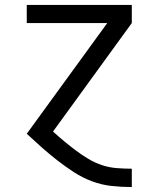

<svg xmlns="http://www.w3.org/2000/svg" viewBox="-20 -540 640 775"><path d="M511 215Q470 215 429.5 210.5Q389 206 350.5 191.5Q312 177 277.5 154.5Q243 132 211 107Q179 82 148.5 55Q118 28 88 0L413 -447H88V-520H512V-447L194 -9Q216 11 239.5 30.5Q263 50 287 68Q311 86 337 101.5Q363 117 391.5 126.5Q420 136 450.5 138.5Q481 141 511 141H512V215Z"/></svg>

Font: Iosevka Fixed Extended
Style: Regular
Weight: 400
Width: 7
Monospace: yes
Designer: Belleve Invis
Foundry: Belleve Invis
Version: Version 24.1.1; ttfautohint (v1.8.4)